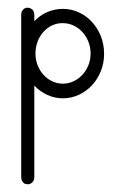

<svg xmlns="http://www.w3.org/2000/svg" viewBox="-20 -246 329 498"><path d="M51 -226C42 -226 35 -218 35 -208V214C35 221 38 226 43 230C46 231 49 232 52 232C55 232 58 231 60 230C66 226 69 221 69 214V-24C88 -4 114 9 143 9C202 9 250 -43 250 -106V-107C250 -171 202 -223 143 -223C114 -223 88 -211 69 -191V-208C69 -213 67 -218 64 -221C61 -224 56 -226 52 -226ZM142 -186H143C182 -186 215 -151 215 -107C215 -64 182 -29 143 -29C104 -29 72 -64 72 -107C72 -151 103 -186 142 -186Z"/></svg>

Font: LetsTrace
Style: basic
Weight: 500
Version: Version 002.000